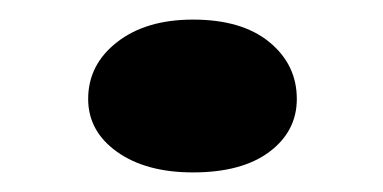

<svg xmlns="http://www.w3.org/2000/svg" viewBox="-20 -427 391 196"><path d="M177 -251Q129 -251 99.5 -272Q70 -293 70 -326Q70 -361 99.5 -384Q129 -407 177 -407Q227 -407 255 -384Q283 -361 283 -326Q283 -293 255 -272Q227 -251 177 -251Z"/></svg>

Font: BioRhyme Expanded SemiBold
Style: Regular
Weight: 600
Width: 7
Designer: Aoife Mooney
Foundry: Aoife Mooney Type
Version: Version 1.600;gftools[0.9.33]